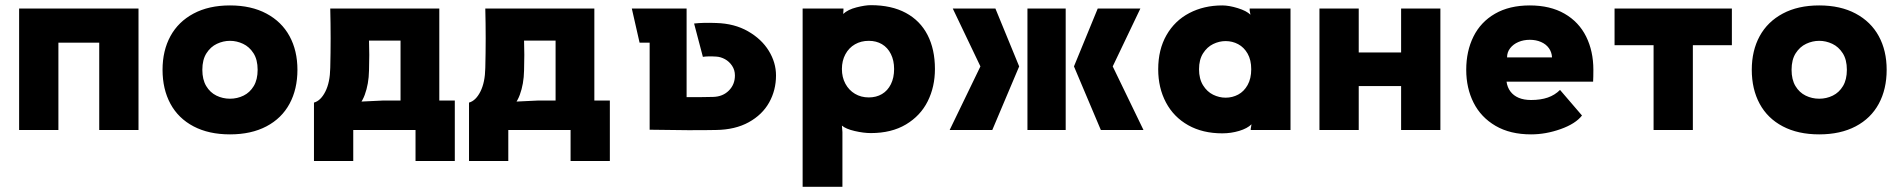

<svg xmlns="http://www.w3.org/2000/svg" viewBox="-20 -503 7360 743"><path d="M206 0H54V-470H516V0H364V-338H206Z M763 -233Q763 -195 778 -170Q793 -145 817.5 -133Q842 -121 870 -121Q898 -121 922.5 -133Q947 -145 962 -170Q977 -195 977 -233Q977 -272 961 -297Q945 -322 920.5 -333.5Q896 -345 870 -345Q844 -345 819.5 -333.5Q795 -322 779 -297Q763 -272 763 -233ZM609 -233Q609 -307 639.5 -363Q670 -419 729 -450.5Q788 -482 870 -482Q952 -482 1011 -450.5Q1070 -419 1100.5 -363Q1131 -307 1131 -233Q1131 -158 1100.5 -101.5Q1070 -45 1011 -14Q952 17 870 17Q788 17 729 -14Q670 -45 639.5 -101.5Q609 -158 609 -233Z M1408 -230Q1407 -178 1391.5 -136Q1376 -94 1341 -70L1358 -109L1463 -114H1530V-346H1408Q1409 -319 1409 -290.5Q1409 -262 1408 -230ZM1258 -240Q1261 -355 1258 -470H1680V-114H1740V120H1588V0H1347V120H1195V-106Q1221 -113 1239 -148.5Q1257 -184 1258 -240Z M2008 -230Q2007 -178 1991.5 -136Q1976 -94 1941 -70L1958 -109L2063 -114H2130V-346H2008Q2009 -319 2009 -290.5Q2009 -262 2008 -230ZM1858 -240Q1861 -355 1858 -470H2280V-114H2340V120H2188V0H1947V120H1795V-106Q1821 -113 1839 -148.5Q1857 -184 1858 -240Z M2740 -128Q2777 -129 2800.5 -152.5Q2824 -176 2824 -211Q2824 -232 2813 -248.5Q2802 -265 2785.5 -274Q2769 -283 2752 -284Q2719 -286 2700 -283L2666 -412Q2701 -416 2752 -414Q2822 -412 2874.5 -382Q2927 -352 2955 -306.5Q2983 -261 2983 -211Q2983 -154 2956.5 -106.5Q2930 -59 2877.5 -30Q2825 -1 2751 0Q2659 2 2494 -1V-338H2455L2425 -470H2637V-127Q2709 -127 2740 -128Z M3440 -236Q3440 -269 3427.5 -294Q3415 -319 3393 -332Q3371 -345 3342 -345Q3312 -345 3288.5 -331.5Q3265 -318 3251.5 -293Q3238 -268 3238 -236Q3238 -204 3251.5 -179Q3265 -154 3288.5 -140Q3312 -126 3342 -126Q3371 -126 3393 -139Q3415 -152 3427.5 -177Q3440 -202 3440 -236ZM3598 -236Q3598 -167 3570 -111Q3542 -55 3486 -21.5Q3430 12 3350 12Q3322 12 3287.5 4Q3253 -4 3238 -17L3240 8V220H3086V-470H3244V-464L3243 -449Q3261 -466 3294.5 -474.5Q3328 -483 3350 -483Q3430 -483 3485.5 -453Q3541 -423 3569.5 -367.5Q3598 -312 3598 -236Z M4104 -470V0H3956V-470ZM4228 -470H4393L4286 -246L4405 0H4240L4136 -246ZM3820 0H3655L3774 -246L3667 -470H3832L3924 -246Z M4822 -235Q4822 -271 4808 -295.5Q4794 -320 4771.5 -332Q4749 -344 4723 -344Q4698 -344 4674.5 -332.5Q4651 -321 4635.5 -296.5Q4620 -272 4620 -235Q4620 -198 4635.5 -173Q4651 -148 4674.5 -136.5Q4698 -125 4723 -125Q4749 -125 4771.5 -137Q4794 -149 4808 -174Q4822 -199 4822 -235ZM4819 -446 4816 -462V-470H4974V0H4820V-4L4823 -22Q4807 -6 4775.5 3.5Q4744 13 4710 13Q4634 13 4578 -18.5Q4522 -50 4492 -106.5Q4462 -163 4462 -235Q4462 -311 4494 -367Q4526 -423 4582.5 -452.5Q4639 -482 4710 -482Q4736 -482 4770 -471.5Q4804 -461 4819 -446Z M5554 0H5402V-170H5238V0H5086V-470H5238V-300H5402V-470H5554Z M5905 17Q5824 17 5767.5 -16Q5711 -49 5682.5 -105.5Q5654 -162 5654 -233Q5654 -305 5682 -361.5Q5710 -418 5765.5 -450Q5821 -482 5900 -482Q5979 -482 6034.5 -450Q6090 -418 6118 -361.5Q6146 -305 6146 -233Q6146 -204 6145 -187H5810Q5813 -165 5825 -149Q5837 -133 5857 -124.5Q5877 -116 5905 -116Q5942 -116 5969.5 -125.5Q5997 -135 6017 -155L6102 -56Q6077 -24 6019.5 -3.5Q5962 17 5905 17ZM5900 -349Q5876 -349 5856 -340.5Q5836 -332 5824 -316.5Q5812 -301 5812 -281H5986Q5985 -301 5974 -316.5Q5963 -332 5943.5 -340.5Q5924 -349 5900 -349Z M6379 0V-328H6228V-470H6682V-328H6531V0Z M6913 -233Q6913 -195 6928 -170Q6943 -145 6967.5 -133Q6992 -121 7020 -121Q7048 -121 7072.5 -133Q7097 -145 7112 -170Q7127 -195 7127 -233Q7127 -272 7111 -297Q7095 -322 7070.5 -333.5Q7046 -345 7020 -345Q6994 -345 6969.5 -333.5Q6945 -322 6929 -297Q6913 -272 6913 -233ZM6759 -233Q6759 -307 6789.5 -363Q6820 -419 6879 -450.5Q6938 -482 7020 -482Q7102 -482 7161 -450.5Q7220 -419 7250.5 -363Q7281 -307 7281 -233Q7281 -158 7250.5 -101.5Q7220 -45 7161 -14Q7102 17 7020 17Q6938 17 6879 -14Q6820 -45 6789.5 -101.5Q6759 -158 6759 -233Z"/></svg>

Font: Kreadon
Style: Regular
Weight: 400
Designer: kohakuno
Foundry: StudioGnu
Version: Version 1.000;Glyphs 3.1.2 (3151)